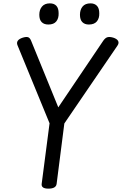

<svg xmlns="http://www.w3.org/2000/svg" viewBox="-20 -1109 726 1143"><path d="M268 14Q225 14 228 -14L275 -375L84 -840Q78 -855 86 -866.5Q94 -878 116 -885Q136 -891 147 -887.5Q158 -884 165 -867L327 -470L595 -867Q607 -884 620 -887.5Q633 -891 654 -885Q676 -878 683 -865.5Q690 -853 679 -837L363 -374L317 -14Q313 14 268 14ZM268 -963Q242 -963 228 -977.5Q214 -992 214 -1021Q214 -1051 230 -1070Q246 -1089 277 -1089Q302 -1089 315.5 -1074.5Q329 -1060 329 -1030Q330 -1000 315 -981.5Q300 -963 268 -963ZM509 -963Q484 -963 470 -977.5Q456 -992 456 -1021Q456 -1051 471.5 -1070Q487 -1089 519 -1089Q543 -1089 557 -1074.5Q571 -1060 571 -1030Q572 -1000 556.5 -981.5Q541 -963 509 -963Z"/></svg>

Font: Playwrite GB S
Style: Italic
Weight: 400
Italic angle: -7°
Designer: Veronika Burian, José Scaglione
Foundry: TypeTogether
Version: Version 1.000